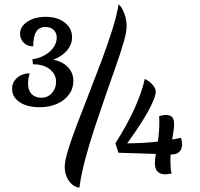

<svg xmlns="http://www.w3.org/2000/svg" viewBox="-20 -788 927 890"><path d="M163 -291Q106 -291 71 -314.5Q36 -338 36 -376Q36 -407 59.5 -427.5Q83 -448 118 -448Q114 -437 112 -424.5Q110 -412 110 -401Q110 -369 126.5 -352Q143 -335 172 -335Q201 -335 220.5 -356.5Q240 -378 240 -409Q240 -443 211.5 -466.5Q183 -490 133 -490L145 -506L199 -513Q252 -513 286 -485Q320 -457 320 -413Q320 -377 299.5 -349.5Q279 -322 244 -306.5Q209 -291 163 -291ZM133 -490 130 -513Q163 -518 188.5 -533Q214 -548 228.5 -569Q243 -590 243 -614Q243 -636 228.5 -649.5Q214 -663 191 -663Q162 -663 148 -641Q134 -619 134 -573Q107 -573 90 -590Q73 -607 73 -632Q73 -665 107 -687.5Q141 -710 192 -710Q246 -710 280 -683.5Q314 -657 314 -615Q314 -582 291.5 -555Q269 -528 228.5 -511.5Q188 -495 133 -490ZM530 -768Q546 -754 556.5 -725Q567 -696 567 -665Q567 -641 553.5 -593.5Q540 -546 517.5 -482.5Q495 -419 469.5 -345.5Q444 -272 419 -196.5Q394 -121 375 -49.5Q356 22 348 82Q319 78 299.5 50.5Q280 23 280 -14Q280 -41 295.5 -92Q311 -143 336.5 -210Q362 -277 391.5 -352Q421 -427 449.5 -503Q478 -579 499.5 -647Q521 -715 530 -768ZM515 -124Q570 -210 604.5 -287Q639 -364 651 -422Q672 -413 687 -395.5Q702 -378 702 -363Q702 -349 691.5 -323Q681 -297 661 -262Q641 -227 612 -184Q583 -141 546 -91ZM529 -80 515 -124Q561 -123 600 -124Q639 -125 674.5 -128Q710 -131 745 -136Q780 -141 819 -149Q821 -143 822.5 -135Q824 -127 824 -120Q824 -98 812 -85Q800 -72 777 -72ZM787 -212Q787 -193 783 -172Q779 -151 774.5 -120.5Q770 -90 770 -42Q770 -19 771 -7Q772 5 776 16Q770 17 761.5 18.5Q753 20 746 20Q722 20 710 7Q698 -6 698 -31Q698 -52 703.5 -81.5Q709 -111 714.5 -152.5Q720 -194 718 -250Q726 -252 734 -253.5Q742 -255 749 -255Q769 -255 778 -245Q787 -235 787 -212Z"/></svg>

Font: Merienda
Style: Regular
Weight: 400
Designer: Eduardo Rodriguez Tunni
Foundry: Eduardo Rodriguez Tunni
Version: Version 2.001